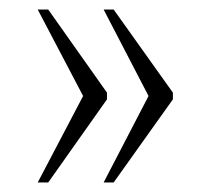

<svg xmlns="http://www.w3.org/2000/svg" viewBox="-20 -471 442 402"><path d="M197 -89 291 -270 197 -451H218L342 -277V-263L218 -89ZM59 -89 154 -270 59 -451H81L204 -277V-263L81 -89Z"/></svg>

Font: Noto Serif Lao Condensed ExtraLight
Style: Regular
Weight: 200
Width: 3
Designer: Monotype Design Team
Foundry: Monotype Imaging Inc.
Version: Version 2.003; ttfautohint (v1.8.4.7-5d5b)